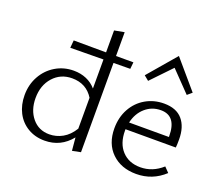

<svg xmlns="http://www.w3.org/2000/svg" viewBox="-119 -890 1232 1069"><g transform="rotate(20 497.0 -355.5)"><path d="M548 -535 449 -534V-5L399 5L392 -72Q331 4 235 4Q179 4 135.5 -22Q92 -48 68.5 -93.5Q45 -139 45 -197Q45 -259 73 -309.5Q101 -360 149.5 -389Q198 -418 257 -418Q298 -418 332 -403.5Q366 -389 390 -361V-533L194 -531L198 -576L390 -575V-705L449 -716V-575H552ZM390 -123V-306Q347 -375 263 -375Q195 -375 151.5 -326.5Q108 -278 108 -202Q108 -131 146.5 -84.5Q185 -38 248 -38Q289 -38 326 -58.5Q363 -79 390 -123Z M664 -506 636 -529 778 -695 920 -529 893 -506 778 -625ZM945 -62Q874 4 778 4Q688 4 633 -49.5Q578 -103 578 -194Q578 -259 606 -310Q634 -361 683 -389.5Q732 -418 792 -418Q865 -418 901.5 -375.5Q938 -333 938 -258Q938 -225 936 -210H638V-201Q638 -126 678.5 -82.5Q719 -39 787 -39Q859 -39 917 -91ZM644 -252H880V-256Q880 -377 788 -377Q735 -377 696 -343Q657 -309 644 -252Z"/></g></svg>

Font: Ysabeau Infant Semilight
Style: Regular
Weight: 300
Designer: Christian Thalmann (Catharsis Fonts)
Version: Version 0.003